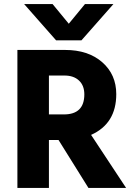

<svg xmlns="http://www.w3.org/2000/svg" viewBox="-20 -918 654 938"><path d="M378 -721H254L98 -898H237L316 -802L395 -898H534ZM219 0H65V-674H298Q411 -674 479.5 -614Q548 -554 548 -458Q548 -314 425 -259L596 0H412L266 -234H219ZM295 -549H219V-359H292Q392 -359 392 -457Q392 -500 366 -524.5Q340 -549 295 -549Z"/></svg>

Font: Hind Kochi
Style: Bold
Weight: 700
Designer: Dhruvi Tolia
Foundry: Indian Type Foundry
Version: Version 0.702;PS 1.0;hotconv 1.0.81;makeotf.lib2.5.63406